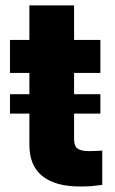

<svg xmlns="http://www.w3.org/2000/svg" viewBox="-20 -677 421 705"><path d="M16.6 -331.1H87.9V-409.2H16.6V-530.3H87.9V-657.2H252V-530.3H348.6V-409.2H252V-331.1H348.6V-259.8H252V-166Q252 -140.6 265.1 -131.3Q278.3 -122.1 305.7 -122.1Q326.2 -122.1 355.5 -124V2Q333.5 4.9 316.2 6.3Q298.8 7.8 273.4 7.8Q183.6 7.8 135.5 -30.5Q87.4 -68.8 87.9 -147.5V-259.8H16.6Z"/></svg>

Font: Pretendard ExtraBold
Style: Regular
Weight: 800
Designer: Base glyphs from Inter by Rasmus Andersson; Hangeul glyphs from Noto Sans CJK(Source Han Sans) by Jang Soo-young and Kan
Foundry: Kil Hyung-jin
Version: Version 1.309